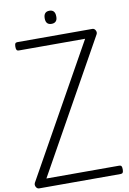

<svg xmlns="http://www.w3.org/2000/svg" viewBox="-159 -1727 1217 1816"><g transform="rotate(-10 450.0 -819.0)"><path d="M62 0Q50 0 41 -9.5Q32 -19 29 -32.5Q26 -46 32 -58L737 -1318H101Q86 -1318 80 -1327Q74 -1336 74 -1358Q74 -1381 80 -1389.5Q86 -1398 101 -1398H821Q840 -1398 850.5 -1378Q861 -1358 851 -1340L147 -80H846Q861 -80 867 -71.5Q873 -63 873 -40Q873 -18 867 -9Q861 0 846 0ZM450 -1512Q422 -1512 408 -1527.5Q394 -1543 394 -1574Q394 -1606 408 -1622Q422 -1638 450 -1638Q477 -1638 491 -1622Q505 -1606 505 -1574Q506 -1543 491.5 -1527.5Q477 -1512 450 -1512Z"/></g></svg>

Font: Playwrite FR Trad
Style: Regular
Weight: 400
Designer: Veronika Burian, José Scaglione
Foundry: TypeTogether
Version: Version 1.000